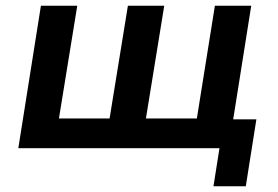

<svg xmlns="http://www.w3.org/2000/svg" viewBox="-20 -518 973 671"><path d="M726 133 747 0H44L123 -498H250L186 -104H363L427 -498H554L490 -104H668L731 -498H858L795 -101H876L839 133Z"/></svg>

Font: Nunito Sans 8pt
Style: Bold Italic
Weight: 700
Italic angle: -9°
Version: Version 3.101;gftools[0.9.27]